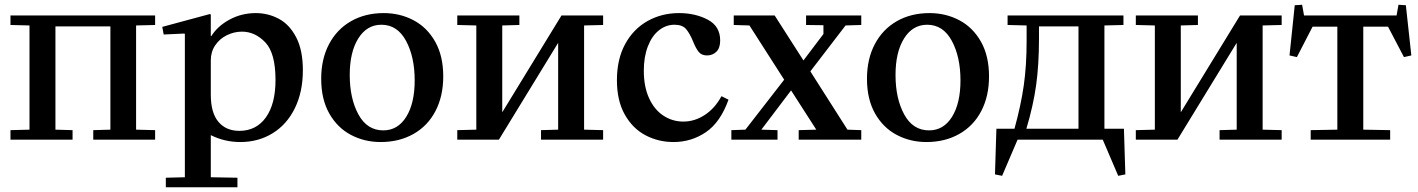

<svg xmlns="http://www.w3.org/2000/svg" viewBox="-20 -587 5961 807"><path d="M632 -482 552 -480V-42L632 -40V0H372V-40L444 -42V-476H213V-42L285 -40V0H24V-40L104 -42V-480L24 -482V-522H632Z M862 -528 866 -526V-435H868Q895 -478 945.5 -505Q996 -532 1055 -532Q1107 -532 1152 -508Q1197 -484 1225 -430Q1253 -376 1253 -292Q1253 -201 1219.5 -132.5Q1186 -64 1126 -27Q1066 10 990 10Q924 10 866 -19V158L978 160V200H677V160L757 158V-444L755 -446L668 -442L662 -474ZM986 -37Q1057 -37 1097.5 -93.5Q1138 -150 1138 -251Q1138 -364 1095 -409Q1052 -454 997 -454Q964 -454 933.5 -439Q903 -424 884.5 -396.5Q866 -369 866 -333V-189Q866 -113 898 -75Q930 -37 986 -37Z M1593 -532Q1661 -532 1718 -502Q1775 -472 1809 -412Q1843 -352 1843 -266Q1843 -183 1810.5 -120.5Q1778 -58 1718 -24Q1658 10 1580 10Q1512 10 1455 -20Q1398 -50 1364 -110Q1330 -170 1330 -256Q1330 -339 1363 -401.5Q1396 -464 1455.5 -498Q1515 -532 1593 -532ZM1591 -39Q1652 -39 1687.5 -96Q1723 -153 1723 -249Q1723 -348 1686.5 -415.5Q1650 -483 1583 -483Q1522 -483 1486 -425.5Q1450 -368 1450 -272Q1450 -173 1486.5 -106Q1523 -39 1591 -39Z M1982 -42V-480L1902 -482V-522H2163V-482L2091 -480V-115L2340 -522H2515V-482L2435 -480V-42L2515 -40V0H2254V-40L2326 -42V-407L2077 0H1902V-40Z M2834 -532Q2902 -532 2954.5 -504.5Q3007 -477 3007 -417Q3007 -385 2991 -369.5Q2975 -354 2952 -354Q2929 -354 2917 -368.5Q2905 -383 2893 -413Q2879 -447 2863.5 -465Q2848 -483 2815 -483Q2779 -483 2749.5 -459.5Q2720 -436 2703 -392Q2686 -348 2686 -290Q2686 -222 2708.5 -173.5Q2731 -125 2769 -100.5Q2807 -76 2852 -76Q2900 -76 2942.5 -104Q2985 -132 3012 -182H3014L3042 -168Q3008 -73 2947 -31.5Q2886 10 2811 10Q2747 10 2693 -18.5Q2639 -47 2606 -105.5Q2573 -164 2573 -250Q2573 -338 2607.5 -401.5Q2642 -465 2701.5 -498.5Q2761 -532 2834 -532Z M3064 -522H3236L3357 -333L3441 -444V-481L3368 -482V-522H3600V-482L3534 -480L3386 -287L3542 -42L3600 -40V0H3337V-40L3411 -42L3305 -207L3180 -42L3248 -40V0H3054V-40L3113 -42L3276 -252L3130 -480L3064 -482Z M3887 -532Q3955 -532 4012 -502Q4069 -472 4103 -412Q4137 -352 4137 -266Q4137 -183 4104.5 -120.5Q4072 -58 4012 -24Q3952 10 3874 10Q3806 10 3749 -20Q3692 -50 3658 -110Q3624 -170 3624 -256Q3624 -339 3657 -401.5Q3690 -464 3749.5 -498Q3809 -532 3887 -532ZM3885 -39Q3946 -39 3981.5 -96Q4017 -153 4017 -249Q4017 -348 3980.5 -415.5Q3944 -483 3877 -483Q3816 -483 3780 -425.5Q3744 -368 3744 -272Q3744 -173 3780.5 -106Q3817 -39 3885 -39Z M4192 152 4162 146 4168 -46H4244Q4271 -144 4283 -227.5Q4295 -311 4295 -414V-480L4215 -482V-522H4702V-482L4622 -480V-46H4704L4710 146L4680 152L4615 0H4257ZM4513 -46V-476H4347V-426Q4347 -315 4335 -229Q4323 -143 4294 -46Z M4834 -42V-480L4754 -482V-522H5015V-482L4943 -480V-115L5192 -522H5367V-482L5287 -480V-42L5367 -40V0H5106V-40L5178 -42V-407L4929 0H4754V-40Z M5858 -567 5889 -565 5912 -354 5881 -347 5814 -475H5710V-42L5823 -40V0H5489V-40L5601 -42V-475H5497L5431 -347L5400 -354L5422 -565L5453 -567L5461 -522H5850Z"/></svg>

Font: Minipax
Style: Bold
Weight: 500
Designer: Raphaël Ronot, Igor Stepanchenko (Cyrillic)
Foundry: steppetype
Version: Version 1.002